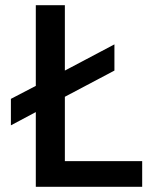

<svg xmlns="http://www.w3.org/2000/svg" viewBox="-20 -720 640 740"><path d="M118 0H528V-99H230V-347L421 -448V-549L230 -448V-700H118V-389L22 -339V-237L118 -288Z"/></svg>

Font: CommitMono
Style: 600Regular
Weight: 600
Monospace: yes
Designer: Eigil Nikolajsen
Foundry: Eigil Nikolajsen
Version: Version 1.143